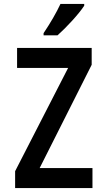

<svg xmlns="http://www.w3.org/2000/svg" viewBox="-20 -958 540 978"><path d="M202 -789V-778H273C317 -817 383 -888 409 -929V-938H288C267 -893 238 -843 202 -789ZM57 0H451V-102H182L447 -628V-714H67V-612H327L57 -86Z"/></svg>

Font: Noto Sans Mono ExtraCondensed SemiBold
Style: Regular
Weight: 600
Width: 2
Designer: Monotype Design Team
Foundry: Monotype Imaging Inc.
Version: Version 2.014